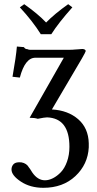

<svg xmlns="http://www.w3.org/2000/svg" viewBox="-20 -669 467 921"><path d="M111.8 -433.1Q117.7 -430.2 123 -430.2H314.9Q330.1 -430.2 335.9 -431.2Q344.2 -431.6 353.8 -432.4Q363.3 -433.1 369.1 -433.6Q375 -434.1 376 -434.1Q391.1 -432.6 391.1 -423.8Q391.1 -420.4 372.1 -387.2L229 -144Q306.2 -139.6 355 -97.2Q403.8 -54.7 405.8 18.1V38.1Q401.4 119.6 341.6 175.8Q281.7 231.9 188 231.9Q125 231.9 80.1 202.1Q35.2 172.4 35.2 144Q35.2 130.9 42.7 121.1Q50.3 111.3 64.9 109.9Q67.4 109.4 70.6 109.4Q73.7 109.4 77.4 109.6Q81.1 109.9 83 109.9Q107.9 114.3 119.1 134.8Q121.1 137.2 123.8 140.9Q126.5 144.5 129.6 149.9Q132.8 155.3 134.8 158.2Q160.6 195.8 195.8 195.8Q214.4 195.8 234.1 185.8Q253.9 175.8 272 157Q290 138.2 301.5 106.2Q313 74.2 313 35.2Q313 -101.6 206.1 -106Q194.3 -106 161.1 -99.1Q146.5 -104 122.1 -104L286.1 -392.1H149.9Q100.1 -392.1 75.2 -296.9L40 -300.8Q57.1 -397.5 61 -445.8L95.2 -442.9Q96.2 -439.5 100.6 -436.3Q105 -433.1 111.8 -433.1ZM226.1 -504.9H175.8Q136.7 -567.4 75.2 -633.8L96.2 -648.9Q163.1 -601.6 201.2 -561Q242.2 -603 307.1 -648.9L327.1 -633.8Q260.7 -559.6 226.1 -504.9Z"/></svg>

Font: Common Serif Medium
Style: Regular
Weight: 500
Designer: Philipp H. Poll, Khaled Hosny
Foundry: Stefan Peev, Context Ltd.
Version: Version 1.026